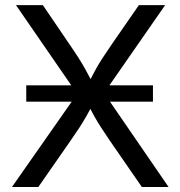

<svg xmlns="http://www.w3.org/2000/svg" viewBox="-20 -748 722 768"><path d="M85 -341.3V-406.7H591.8V-341.3ZM27.8 0 312.5 -406.7V-337.9L43.9 -727.5H151.4L256.3 -573.2Q279.8 -539.1 294.7 -515.6Q309.6 -492.2 322 -469.7Q334.5 -447.3 350.1 -416H334Q349.6 -446.8 362.1 -469.2Q374.5 -491.7 389.9 -515.4Q405.3 -539.1 428.7 -573.2L535.6 -727.5H640.6L372.6 -341.8V-410.2L654.3 0H547.4L419.9 -184.6Q399.4 -214.8 385.3 -236.6Q371.1 -258.3 358.9 -280Q346.7 -301.8 331.5 -332H351.6Q336.9 -303.2 324.5 -281.5Q312 -259.8 297.6 -237.5Q283.2 -215.3 261.7 -184.6L133.3 0Z"/></svg>

Font: Adwaita Sans
Style: Regular
Weight: 400
Designer: Rasmus Andersson
Foundry: rsms
Version: Version 4.001;git-9221beed3